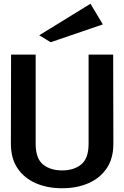

<svg xmlns="http://www.w3.org/2000/svg" viewBox="-20 -991 662 1023"><path d="M311 12Q233 12 171.5 -14.5Q110 -41 74 -93.5Q38 -146 38 -225L39 -700H170V-225Q170 -147 209 -115Q248 -83 311 -83Q374 -83 413 -115Q452 -147 452 -225V-700H583L584 -225Q584 -146 548 -93.5Q512 -41 450.5 -14.5Q389 12 311 12ZM250 -766 189 -803 462 -971 528 -861Z"/></svg>

Font: Panamera
Style: Bold
Weight: 700
Designer: Bastien Sozeau
Foundry: NBR — Bastien Sozeau
Version: Version 3.002; ttfautohint (v1.8.4.7-5d5b);gftools[0.9.33]